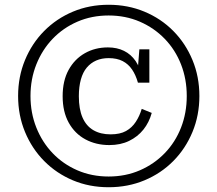

<svg xmlns="http://www.w3.org/2000/svg" viewBox="-20 -758 911 806"><path d="M436 -514Q407 -514 384 -504Q361 -494 344.5 -474.5Q328 -455 319.5 -424.5Q311 -394 311 -354Q311 -300 326.5 -264.5Q342 -229 372 -211.5Q402 -194 444 -194Q484 -194 509 -208Q534 -222 550 -246.5Q566 -271 575 -301L617 -284Q606 -244 582 -214Q558 -184 522 -166.5Q486 -149 439 -149Q383 -149 338.5 -173Q294 -197 268.5 -243Q243 -289 243 -354Q243 -419 268 -464.5Q293 -510 336 -534.5Q379 -559 433 -559Q471 -559 500.5 -544.5Q530 -530 549.5 -501.5Q569 -473 575 -430L557 -449L565 -551H607V-411H559Q550 -443 534.5 -466Q519 -489 495 -501.5Q471 -514 436 -514ZM108 -355Q108 -284 132.5 -222.5Q157 -161 201 -115Q245 -69 305 -43Q365 -17 436 -17Q507 -17 567 -43Q627 -69 671.5 -115Q716 -161 740 -222.5Q764 -284 764 -355Q764 -426 740 -487.5Q716 -549 671.5 -595Q627 -641 567 -667Q507 -693 436 -693Q365 -693 305 -667Q245 -641 201 -595Q157 -549 132.5 -487.5Q108 -426 108 -355ZM56 -355Q56 -436 85 -506Q114 -576 165.5 -628Q217 -680 286 -709Q355 -738 436 -738Q517 -738 586.5 -709Q656 -680 707.5 -628Q759 -576 788 -506Q817 -436 817 -355Q817 -274 788 -204Q759 -134 707.5 -82Q656 -30 586.5 -1Q517 28 436 28Q355 28 286 -1Q217 -30 165.5 -82Q114 -134 85 -204Q56 -274 56 -355Z"/></svg>

Font: Roboto Serif 20pt Light
Style: Italic
Weight: 300
Italic angle: -10°
Version: Version 1.007